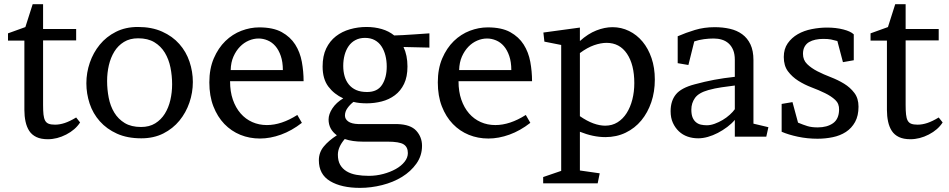

<svg xmlns="http://www.w3.org/2000/svg" viewBox="-20 -660 4582 927"><path d="M366.7 -68.8Q343.8 -33.2 299.8 -10.5Q255.9 12.2 210.9 12.2Q177.7 12.2 155.8 1.7Q133.8 -8.8 121.3 -27.8Q108.9 -46.9 103.3 -73Q97.7 -99.1 97.7 -128.9V-463.9H18.6V-499L102.5 -529.3L137.7 -639.6H188V-520H347.7V-464.8H188V-152.8Q188 -126 189.9 -107.4Q191.9 -88.9 197.8 -77.9Q203.6 -66.9 215.1 -62.5Q226.6 -58.1 245.6 -58.1Q268.6 -58.1 292.7 -66.2Q316.9 -74.2 347.7 -92.8Z M661.1 -46.9Q701.2 -46.9 729.5 -64.5Q757.8 -82 775.9 -111.1Q793.9 -140.1 802.5 -177Q811 -213.9 811 -252.9Q811 -293.9 803 -334Q794.9 -374 775.9 -405.5Q756.8 -437 725.3 -456.1Q693.8 -475.1 647 -475.1Q606.9 -475.1 578.4 -457.5Q549.8 -439.9 532 -410.9Q514.2 -381.8 505.6 -345Q497.1 -308.1 497.1 -269Q497.1 -228 504.9 -188Q512.7 -147.9 531.7 -116.5Q550.8 -85 582.3 -65.9Q613.8 -46.9 661.1 -46.9ZM646 -529.8Q712.9 -529.8 762.9 -507.3Q813 -484.9 845.9 -447.5Q878.9 -410.2 895 -362.1Q911.1 -314 911.1 -264.2Q911.1 -212.9 894.5 -164.6Q877.9 -116.2 846.4 -77.6Q814.9 -39.1 768.6 -15.6Q722.2 7.8 662.1 7.8Q594.7 7.8 544.9 -14.6Q495.1 -37.1 461.9 -74.5Q428.7 -111.8 412.8 -159.9Q397 -208 397 -257.8Q397 -309.1 413.6 -357.4Q430.2 -405.8 461.7 -444.3Q493.2 -482.9 539.6 -506.3Q585.9 -529.8 646 -529.8Z M1090.8 -268.1Q1090.8 -217.8 1104.2 -179Q1117.7 -140.1 1141.6 -112.5Q1165.5 -85 1198 -70.6Q1230.5 -56.2 1268.6 -56.2Q1338.9 -56.2 1415.5 -105L1437.5 -66.9Q1388.7 -28.8 1336.7 -10Q1284.7 8.8 1234.9 8.8Q1184.6 8.8 1140.6 -9Q1096.7 -26.9 1063.2 -61.5Q1029.8 -96.2 1010.3 -146.5Q990.7 -196.8 990.7 -262.2Q990.7 -328.1 1012.2 -378.2Q1033.7 -428.2 1068.1 -461.7Q1102.5 -495.1 1145.5 -511.5Q1188.5 -527.8 1231.4 -527.8Q1298.8 -527.8 1340.3 -504.9Q1381.8 -481.9 1405.3 -445.1Q1428.7 -408.2 1437.3 -361.6Q1445.8 -314.9 1445.8 -268.1ZM1345.7 -321.8Q1345.7 -360.8 1335.7 -389.9Q1325.7 -418.9 1309.6 -437.5Q1293.5 -456.1 1272 -465.1Q1250.5 -474.1 1228.5 -474.1Q1204.6 -474.1 1181.2 -464.1Q1157.7 -454.1 1138.7 -434.6Q1119.6 -415 1107.2 -387Q1094.7 -358.9 1093.8 -321.8Z M1750.5 -161.1Q1734.4 -161.1 1718.3 -162.6Q1702.1 -164.1 1686.5 -168Q1669.4 -154.8 1657.5 -137.9Q1645.5 -121.1 1645.5 -102.1Q1645.5 -85 1661.4 -73.5Q1677.2 -62 1710.4 -61H1898.4Q1962.4 -59.1 1990 -28.6Q2017.6 2 2017.6 43.9Q2017.6 91.8 1990.5 129.9Q1963.4 168 1920.9 194.1Q1878.4 220.2 1825 233.6Q1771.5 247.1 1718.3 247.1Q1628.4 247.1 1574 214.6Q1519.5 182.1 1519.5 113.8Q1519.5 76.2 1543 47.6Q1566.4 19 1606.4 -6.8Q1566.4 -36.1 1566.4 -83Q1566.4 -108.9 1585 -137Q1603.5 -165 1637.2 -185.1Q1593.3 -205.1 1565.4 -241.9Q1537.6 -278.8 1537.6 -338.9Q1537.6 -390.1 1554.9 -426Q1572.3 -461.9 1601.8 -484.9Q1631.3 -507.8 1669.9 -518.8Q1708.5 -529.8 1749.5 -529.8Q1788.6 -529.8 1823 -519.8Q1857.4 -509.8 1883.3 -488.8Q1897.5 -488.8 1925.5 -490.5Q1953.6 -492.2 1982.4 -494.1Q2015.1 -496.1 2053.2 -499V-430.2L1928.2 -433.1Q1947.3 -393.1 1947.3 -338.9Q1947.3 -289.1 1930.9 -255.1Q1914.6 -221.2 1886.5 -200.2Q1858.4 -179.2 1823 -170.2Q1787.6 -161.1 1750.5 -161.1ZM1752.4 -215.8Q1802.2 -215.8 1824.7 -250.5Q1847.2 -285.2 1847.2 -338.9Q1847.2 -367.2 1840.8 -392.1Q1834.5 -417 1822 -436Q1809.6 -455.1 1789.6 -466.1Q1769.5 -477.1 1742.2 -477.1Q1716.3 -477.1 1696.3 -466.6Q1676.3 -456.1 1663.3 -437.5Q1650.4 -418.9 1643.8 -394.5Q1637.2 -370.1 1637.2 -341.8Q1637.2 -314.9 1643.8 -292Q1650.4 -269 1664.3 -252Q1678.2 -234.9 1699.7 -225.3Q1721.2 -215.8 1752.4 -215.8ZM1731.4 23.9Q1681.2 23.9 1644.5 11.2Q1611.3 49.8 1611.3 86.9Q1611.3 116.2 1622.3 135.5Q1633.3 154.8 1653.3 167Q1673.3 179.2 1700.9 184.1Q1728.5 189 1761.2 189Q1796.4 189 1830.3 179.9Q1864.3 170.9 1890.9 156Q1917.5 141.1 1933.3 121.1Q1949.2 101.1 1949.2 79.1Q1949.2 49.8 1928.7 36.9Q1908.2 23.9 1850.6 23.9Z M2193.8 -268.1Q2193.8 -217.8 2207.3 -179Q2220.7 -140.1 2244.6 -112.5Q2268.6 -85 2301 -70.6Q2333.5 -56.2 2371.6 -56.2Q2441.9 -56.2 2518.6 -105L2540.5 -66.9Q2491.7 -28.8 2439.7 -10Q2387.7 8.8 2337.9 8.8Q2287.6 8.8 2243.7 -9Q2199.7 -26.9 2166.3 -61.5Q2132.8 -96.2 2113.3 -146.5Q2093.8 -196.8 2093.8 -262.2Q2093.8 -328.1 2115.2 -378.2Q2136.7 -428.2 2171.1 -461.7Q2205.6 -495.1 2248.5 -511.5Q2291.5 -527.8 2334.5 -527.8Q2401.9 -527.8 2443.4 -504.9Q2484.9 -481.9 2508.3 -445.1Q2531.7 -408.2 2540.3 -361.6Q2548.8 -314.9 2548.8 -268.1ZM2448.7 -321.8Q2448.7 -360.8 2438.7 -389.9Q2428.7 -418.9 2412.6 -437.5Q2396.5 -456.1 2375 -465.1Q2353.5 -474.1 2331.5 -474.1Q2307.6 -474.1 2284.2 -464.1Q2260.7 -454.1 2241.7 -434.6Q2222.7 -415 2210.2 -387Q2197.8 -358.9 2196.8 -321.8Z M2779.8 -461.9Q2818.8 -497.1 2859.1 -512.9Q2899.4 -528.8 2937.5 -528.8Q2979.5 -528.8 3017.1 -510.5Q3054.7 -492.2 3082.3 -459Q3109.9 -425.8 3125.7 -379.4Q3141.6 -333 3141.6 -275.9Q3141.6 -216.8 3124.5 -166.5Q3107.4 -116.2 3076.4 -78.6Q3045.4 -41 3001 -19.5Q2956.5 2 2902.8 2Q2843.8 2 2779.8 -23.9V163.1L2875.5 176.8L2865.7 225.1H2602.5V194.8L2689.5 165V-442.9L2608.4 -459L2603.5 -502.9L2779.8 -526.9ZM2779.8 -99.1Q2814.5 -75.2 2845 -64.2Q2875.5 -53.2 2901.9 -53.2Q2935.5 -53.2 2961.7 -69.6Q2987.8 -85.9 3005.6 -114Q3023.4 -142.1 3033 -179.4Q3042.5 -216.8 3042.5 -258.8Q3042.5 -348.1 3007.1 -400.6Q2971.7 -453.1 2908.7 -453.1Q2880.9 -453.1 2848.1 -441.7Q2815.4 -430.2 2779.8 -403.8Z M3527.8 0V-81.1Q3512.7 -63 3491.2 -46.9Q3469.7 -30.8 3445.8 -18.3Q3421.9 -5.9 3397.5 1Q3373 7.8 3351.1 7.8Q3323.7 7.8 3299.8 -0.5Q3275.9 -8.8 3257.8 -25.9Q3239.7 -43 3228.8 -66.9Q3217.8 -90.8 3217.8 -123Q3217.8 -172.9 3243.4 -204.3Q3269 -235.8 3334 -252.9Q3382.8 -266.1 3428.2 -274.7Q3473.6 -283.2 3527.8 -289.1V-371.1Q3527.8 -398.9 3519.8 -418.5Q3511.7 -438 3497.8 -450.4Q3483.9 -462.9 3465.3 -468.5Q3446.8 -474.1 3425.8 -474.1Q3402.8 -474.1 3378.9 -470.9Q3355 -467.8 3332 -460L3303.7 -346.2L3252 -355V-484.9Q3291 -502 3335.4 -515.4Q3379.9 -528.8 3430.7 -528.8Q3469.7 -528.8 3503.9 -521Q3538.1 -513.2 3563.5 -494.6Q3588.9 -476.1 3603.3 -445.6Q3617.7 -415 3617.7 -370.1V-63L3689.9 -45.9L3679.7 0ZM3317.9 -130.9Q3317.9 -106.9 3324 -92.5Q3330.1 -78.1 3340.6 -69.6Q3351.1 -61 3364.5 -58.1Q3377.9 -55.2 3393.1 -55.2Q3410.6 -55.2 3430.7 -62.5Q3450.7 -69.8 3469.2 -80.8Q3487.8 -91.8 3503.4 -106Q3519 -120.1 3527.8 -132.8V-247.1Q3496.1 -243.2 3463.9 -238.5Q3431.6 -233.9 3399.9 -225.1Q3353 -211.9 3335.4 -187Q3317.9 -162.1 3317.9 -130.9Z M3753.9 -158.2 3806.2 -167 3833 -67.9Q3858.9 -57.1 3878.9 -51Q3898.9 -44.9 3928.2 -44.9Q3973.1 -44.9 4001.7 -64.9Q4030.3 -85 4031.2 -129.9Q4032.2 -159.2 4012.7 -177.5Q3993.2 -195.8 3963.1 -210.4Q3933.1 -225.1 3898.7 -238Q3864.3 -251 3834.2 -270Q3804.2 -289.1 3784.2 -315.9Q3764.2 -342.8 3764.2 -384.8Q3764.2 -423.8 3783.2 -450.9Q3802.2 -478 3832 -495.1Q3861.8 -512.2 3899.4 -519.5Q3937 -526.9 3973.1 -526.9Q4016.1 -526.9 4051.5 -517.8Q4086.9 -508.8 4102.1 -494.1V-369.1L4049.8 -359.9L4022.9 -461.9Q4005.9 -466.8 3991.9 -469.5Q3978 -472.2 3954.1 -472.2Q3935.1 -472.2 3917.5 -468.5Q3899.9 -464.8 3886.5 -457Q3873 -449.2 3865 -435.1Q3856.9 -420.9 3856.9 -399.9Q3856.9 -370.1 3877 -350.6Q3897 -331.1 3926.5 -315.9Q3956.1 -300.8 3991 -287.4Q4025.9 -273.9 4055.4 -255.9Q4085 -237.8 4105 -211.4Q4125 -185.1 4125 -145Q4125 -101.1 4108.4 -71Q4091.8 -41 4064 -22.9Q4036.1 -4.9 4000.5 2.4Q3964.8 9.8 3927.2 9.8Q3877.9 9.8 3832 0Q3786.1 -9.8 3753.9 -23.9Z M4531.2 -68.8Q4508.3 -33.2 4464.4 -10.5Q4420.4 12.2 4375.5 12.2Q4342.3 12.2 4320.3 1.7Q4298.3 -8.8 4285.9 -27.8Q4273.4 -46.9 4267.8 -73Q4262.2 -99.1 4262.2 -128.9V-463.9H4183.1V-499L4267.1 -529.3L4302.2 -639.6H4352.5V-520H4512.2V-464.8H4352.5V-152.8Q4352.5 -126 4354.5 -107.4Q4356.4 -88.9 4362.3 -77.9Q4368.2 -66.9 4379.6 -62.5Q4391.1 -58.1 4410.2 -58.1Q4433.1 -58.1 4457.3 -66.2Q4481.4 -74.2 4512.2 -92.8Z"/></svg>

Font: Brawler
Style: Regular
Weight: 400
Version: Version 1.000